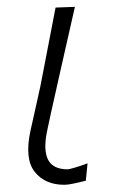

<svg xmlns="http://www.w3.org/2000/svg" viewBox="-20 -516 335 546"><path d="M163 9.5Q108 9.5 78.8 -27.2Q49.5 -64 66.5 -143.5Q75 -183.5 81.8 -212Q88.5 -240.5 95 -271.5Q107 -334 117.2 -386.5Q127.5 -439 138 -494.5L193 -496.5Q172 -404.5 154.5 -326.5Q137 -248.5 125 -195L114.5 -146Q102.5 -91 116.2 -62.8Q130 -34.5 172.5 -34.5Q176 -34.5 191 -38.8Q206 -43 229 -51.5L224 -2Q207 2 190.2 5.8Q173.5 9.5 163 9.5Z"/></svg>

Font: Commissioner Loud ExtraLight
Style: Italic
Weight: 200
Italic angle: -12°
Designer: Kostas Bartsokas
Foundry: Kostas Bartsokas
Version: Version 1.000; ttfautohint (v1.8.3)